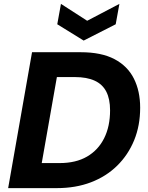

<svg xmlns="http://www.w3.org/2000/svg" viewBox="-20 -969 764 989"><path d="M22 0 145 -700H396Q502 -700 569.5 -664.5Q637 -629 669.5 -564.5Q702 -500 702 -414Q702 -322 671 -246.5Q640 -171 583.5 -115.5Q527 -60 448.5 -30Q370 0 273 0ZM195 -129H287Q371 -129 428.5 -162.5Q486 -196 516.5 -257Q547 -318 547 -401Q547 -459 527.5 -497Q508 -535 467.5 -553.5Q427 -572 366 -572H273ZM595 -949 576 -844 411 -760 275 -844 294 -949 429 -862Z"/></svg>

Font: DM Sans 24pt Black
Style: Italic
Weight: 900
Italic angle: -10°
Designer: Colophon Foundry, Jonny Pinhorn
Foundry: Colophon Foundry
Version: Version 4.004;gftools[0.9.30]